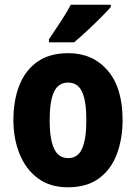

<svg xmlns="http://www.w3.org/2000/svg" viewBox="-20 -786 579 816"><path d="M501 -276Q501 -197 477 -132Q453 -67 401.5 -28.5Q350 10 268 10Q193 10 141.5 -28Q90 -66 63.5 -131Q37 -196 37 -276Q37 -360 62.5 -424Q88 -488 139.5 -524Q191 -560 271 -560Q374 -560 437.5 -486.5Q501 -413 501 -276ZM191 -275Q191 -196 209.5 -155Q228 -114 270 -114Q311 -114 329 -154.5Q347 -195 347 -276Q347 -356 329 -395.5Q311 -435 269 -435Q228 -435 209.5 -395.5Q191 -356 191 -275ZM451 -756Q435 -738 407.5 -710.5Q380 -683 350 -655Q320 -627 295 -606H188V-619Q213 -656 238 -694Q263 -732 281 -766H451Z"/></svg>

Font: Noto Sans Condensed ExtraBold
Style: Regular
Weight: 800
Width: 3
Designer: Monotype Design Team
Foundry: Monotype Imaging Inc.
Version: Version 2.013; ttfautohint (v1.8.4.7-5d5b)